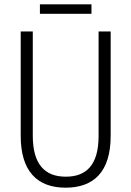

<svg xmlns="http://www.w3.org/2000/svg" viewBox="-20 -860 609 890"><path d="M404 -840H165V-796H404ZM493 -230V-714H437V-230C437 -96 381 -41 285 -41C187 -41 132 -99 132 -231V-714H76V-230C76 -69 150 10 284 10C414 10 493 -63 493 -230Z"/></svg>

Font: Noto Sans Arabic Cond Light
Style: Regular
Weight: 300
Width: 3
Designer: Monotype Design Team, Nadine Chahine, Nizar Qandah and Khaled Hosny
Foundry: Monotype Imaging Inc.
Version: Version 2.012